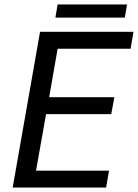

<svg xmlns="http://www.w3.org/2000/svg" viewBox="-20 -843 620 863"><path d="M160 -700H580L567 -624H239L201 -406H494L480 -330H187L142 -76H470L457 0H37ZM239 -823H551L541 -764H229Z"/></svg>

Font: Sarabun
Style: Italic
Weight: 400
Italic angle: -10°
Designer: Suppakit Chalermlarp | Katatrad Co.,Ltd.
Foundry: Cadson Demak Co.,Ltd.
Version: Version 1.000; ttfautohint (v1.6)